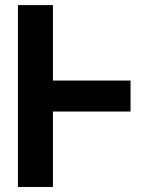

<svg xmlns="http://www.w3.org/2000/svg" viewBox="-20 -743 590 763"><path d="M190.4 -82V-299.8H498.8V-422.9H190.4V-640.6V-722.7H51.3V0H190.4Z"/></svg>

Font: Giphurs
Style: Regular
Weight: 400
Version: Version 2.010